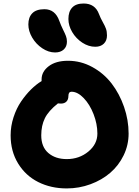

<svg xmlns="http://www.w3.org/2000/svg" viewBox="-20 -1054 786 1084"><path d="M518.1 -790Q480 -790 444.6 -813.2Q409.2 -836.4 387.7 -872.8Q366.2 -909.2 366.2 -946.8Q366.2 -988.3 387.5 -1011.2Q408.7 -1034.2 452.1 -1034.2Q517.1 -1034.2 539.1 -974.1Q547.4 -952.1 559.8 -930.2Q572.3 -908.2 578.1 -892.3Q584 -876.5 584 -854Q584 -824.7 566.2 -807.4Q548.3 -790 518.1 -790ZM291 -757.8Q253.9 -757.8 218.5 -781.5Q183.1 -805.2 161.6 -842Q140.1 -878.9 140.1 -916Q140.1 -956.5 162.4 -979.2Q184.6 -1002 231 -1002Q291.5 -1002 314.9 -936Q323.7 -911.6 335.4 -887.9Q347.2 -864.3 352.5 -850.1Q357.9 -835.9 357.9 -818.8Q357.9 -791 339.8 -774.4Q321.8 -757.8 291 -757.8ZM356.9 9.8Q267.6 9.8 196 -26.1Q124.5 -62 82.3 -130.9Q40 -199.7 40 -290Q40 -341.8 56.4 -392.1Q72.8 -442.4 99.1 -481Q125.5 -519.5 155 -548.8Q184.6 -578.1 214.8 -596.2V-606Q214.8 -649.4 255.1 -680.2Q295.4 -710.9 363.8 -710.9Q436.5 -710.9 501.2 -675.5Q565.9 -640.1 610.4 -582.3Q654.8 -524.4 680.4 -450.4Q706.1 -376.5 706.1 -299.8Q706.1 -234.9 678 -177Q649.9 -119.1 602.5 -78.4Q555.2 -37.6 491 -13.9Q426.8 9.8 356.9 9.8ZM212.9 -290Q212.9 -224.6 252.9 -190.2Q293 -155.8 356.9 -155.8Q427.2 -155.8 478.5 -198Q529.8 -240.2 529.8 -299.8Q529.8 -354 508.3 -409.4Q486.8 -464.8 452.4 -500.5Q418 -536.1 383.8 -536.1Q366.2 -536.1 366.2 -512.2Q366.2 -491.7 355 -480.5Q343.8 -469.2 324.2 -469.2Q313 -469.2 307.1 -470.2Q253.4 -427.7 233.2 -386.2Q212.9 -344.7 212.9 -290Z"/></svg>

Font: Shantell Sans Normal
Style: Regular
Weight: 800
Designer: Stephen Nixon, Anya Danilova, Shantell Martin
Foundry: Arrow Type
Version: Version 1.006;[559af2be0]